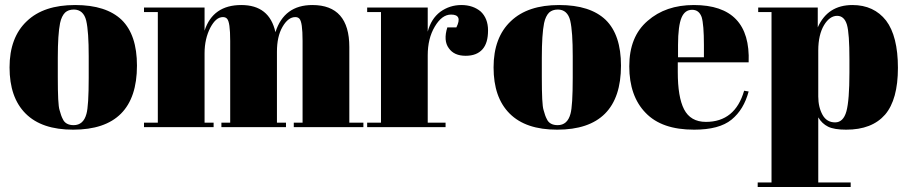

<svg xmlns="http://www.w3.org/2000/svg" viewBox="-20 -506 3613 764"><path d="M333 -197C333 -122 330 -74 324 -53C324 -53 324 -53 324 -53C316 -23 299 -8 273 -8C273 -8 273 -8 273 -8C252 -8 237 -16 230 -32C230 -32 230 -32 230 -32C225 -41 221 -53 217 -68C212 -83 210 -126 210 -199C210 -199 210 -277 210 -277C210 -277 210 -277 210 -277C210 -338 213 -384 219 -414C219 -414 219 -414 219 -414C223 -433 230 -447 239 -456C248 -464 259 -468 274 -468C274 -468 274 -468 274 -468C299 -468 316 -453 323 -424C330 -394 333 -347 333 -282C333 -282 333 -197 333 -197C333 -197 333 -197 333 -197ZM271 10C271 10 271 10 271 10C440 10 525 -75 525 -245C525 -245 525 -245 525 -245C525 -326 505 -387 464 -427C423 -466 362 -486 279 -486C196 -486 132 -465 87 -422C41 -379 18 -317 18 -238C18 -158 39 -97 82 -54C125 -11 188 10 271 10Z M553 -458C553 -458 608 -458 608 -458C608 -458 608 -18 608 -18C608 -18 553 -18 553 -18C553 -18 553 0 553 0C553 0 830 0 830 0C830 0 830 -18 830 -18C830 -18 794 -18 794 -18C794 -18 794 -294 794 -294C794 -294 794 -294 794 -294C794 -333 802 -367 817 -396C832 -424 848 -438 867 -438C867 -438 867 -438 867 -438C874 -438 879 -436 883 -432C883 -432 883 -432 883 -432C892 -423 896 -394 896 -343C896 -343 896 -18 896 -18C896 -18 861 -18 861 -18C861 -18 861 0 861 0C861 0 1118 0 1118 0C1118 0 1118 -18 1118 -18C1118 -18 1082 -18 1082 -18C1082 -18 1082 -300 1082 -300C1082 -300 1082 -300 1082 -300C1082 -340 1089 -373 1104 -399C1119 -425 1136 -438 1155 -438C1155 -438 1155 -438 1155 -438C1162 -438 1167 -436 1171 -432C1171 -432 1171 -432 1171 -432C1180 -423 1184 -394 1184 -343C1184 -343 1184 -18 1184 -18C1184 -18 1149 -18 1149 -18C1149 -18 1149 0 1149 0C1149 0 1426 0 1426 0C1426 0 1426 -18 1426 -18C1426 -18 1370 -18 1370 -18C1370 -18 1370 -319 1370 -319C1370 -319 1370 -319 1370 -319C1370 -430 1321 -486 1223 -486C1223 -486 1223 -486 1223 -486C1148 -486 1099 -450 1076 -378C1076 -378 1076 -378 1076 -378C1060 -450 1015 -486 940 -486C865 -486 816 -452 794 -384C794 -384 794 -476 794 -476C794 -476 553 -476 553 -476C553 -476 553 -458 553 -458Z M1775 -448C1806 -448 1813 -431 1796 -397C1796 -397 1760 -397 1760 -397C1760 -397 1760 -397 1760 -397C1749 -362 1751 -334 1766 -314C1780 -294 1802 -284 1833 -284C1863 -284 1885 -293 1900 -310C1915 -327 1922 -352 1922 -385C1922 -417 1912 -442 1893 -460C1873 -477 1847 -486 1816 -486C1785 -486 1757 -477 1732 -459C1707 -440 1691 -414 1682 -380C1682 -380 1682 -476 1682 -476C1682 -476 1441 -476 1441 -476C1441 -476 1441 -458 1441 -458C1441 -458 1496 -458 1496 -458C1496 -458 1496 -18 1496 -18C1496 -18 1441 -18 1441 -18C1441 -18 1441 0 1441 0C1441 0 1753 0 1753 0C1753 0 1753 -18 1753 -18C1753 -18 1682 -18 1682 -18C1682 -18 1682 -286 1682 -286C1682 -286 1682 -286 1682 -286C1682 -330 1691 -368 1710 -400C1729 -432 1750 -448 1775 -448C1775 -448 1775 -448 1775 -448Z M2259 -197C2259 -122 2256 -74 2250 -53C2250 -53 2250 -53 2250 -53C2242 -23 2225 -8 2199 -8C2199 -8 2199 -8 2199 -8C2178 -8 2163 -16 2156 -32C2156 -32 2156 -32 2156 -32C2151 -41 2147 -53 2143 -68C2138 -83 2136 -126 2136 -199C2136 -199 2136 -277 2136 -277C2136 -277 2136 -277 2136 -277C2136 -338 2139 -384 2145 -414C2145 -414 2145 -414 2145 -414C2149 -433 2156 -447 2165 -456C2174 -464 2185 -468 2200 -468C2200 -468 2200 -468 2200 -468C2225 -468 2242 -453 2249 -424C2256 -394 2259 -347 2259 -282C2259 -282 2259 -197 2259 -197C2259 -197 2259 -197 2259 -197ZM2197 10C2197 10 2197 10 2197 10C2366 10 2451 -75 2451 -245C2451 -245 2451 -245 2451 -245C2451 -326 2431 -387 2390 -427C2349 -466 2288 -486 2205 -486C2122 -486 2058 -465 2013 -422C1967 -379 1944 -317 1944 -238C1944 -158 1965 -97 2008 -54C2051 -11 2114 10 2197 10Z M2742 10C2742 10 2742 10 2742 10C2808 10 2858 -3 2891 -30C2924 -57 2946 -94 2959 -142C2959 -142 2941 -145 2941 -145C2941 -145 2941 -145 2941 -145C2917 -62 2866 -21 2789 -21C2789 -21 2789 -21 2789 -21C2748 -21 2719 -38 2702 -71C2685 -104 2677 -154 2677 -219C2677 -219 2677 -258 2677 -258C2677 -258 2959 -258 2959 -258C2959 -258 2959 -258 2959 -258C2965 -410 2892 -486 2741 -486C2741 -486 2741 -486 2741 -486C2666 -486 2605 -465 2557 -423C2508 -381 2484 -321 2484 -242C2484 -163 2506 -101 2549 -57C2592 -12 2656 10 2742 10ZM2678 -327C2678 -327 2678 -327 2678 -327C2678 -378 2683 -415 2692 -436C2701 -457 2715 -467 2734 -467C2753 -467 2765 -457 2772 -438C2778 -418 2781 -381 2781 -327C2781 -327 2781 -278 2781 -278C2781 -278 2678 -278 2678 -278C2678 -278 2678 -327 2678 -327Z M3360 -269C3360 -269 3360 -217 3360 -217C3360 -217 3360 -217 3360 -217C3360 -144 3356 -92 3348 -63C3340 -34 3325 -19 3303 -19C3281 -19 3264 -29 3253 -49C3242 -69 3236 -93 3236 -122C3236 -122 3236 -305 3236 -305C3236 -305 3236 -305 3236 -305C3236 -347 3244 -381 3259 -406C3274 -431 3292 -443 3311 -443C3330 -443 3343 -431 3350 -408C3357 -384 3360 -338 3360 -269ZM2997 -476C2997 -476 2997 -458 2997 -458C2997 -458 3050 -458 3050 -458C3050 -458 3050 220 3050 220C3050 220 2995 220 2995 220C2995 220 2995 238 2995 238C2995 238 3365 238 3365 238C3365 238 3365 220 3365 220C3365 220 3236 220 3236 220C3236 220 3236 -39 3236 -39C3236 -39 3236 -39 3236 -39C3246 -22 3259 -10 3275 -2C3291 6 3315 10 3347 10C3347 10 3347 10 3347 10C3416 10 3467 -10 3502 -50C3536 -90 3553 -152 3553 -236C3553 -320 3537 -383 3506 -424C3474 -465 3429 -486 3372 -486C3372 -486 3372 -486 3372 -486C3306 -486 3260 -456 3234 -397C3234 -397 3234 -476 3234 -476C3234 -476 2997 -476 2997 -476Z"/></svg>

Font: Abril Fatface Utterance
Style: Regular
Weight: 500
Designer: Veronika Burian, Jos Scaglione
Foundry: TypeTogether
Version: ""